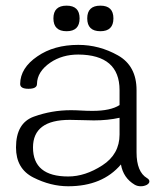

<svg xmlns="http://www.w3.org/2000/svg" viewBox="-20 -647 561 679"><path d="M215.5 -536.6Q168.9 -536.6 168.9 -582Q168.9 -627 215.5 -627Q261.5 -627 261.5 -582Q261.5 -536.6 215.5 -536.6ZM335.1 -536.6Q288.5 -536.6 288.5 -582Q288.5 -627 335.1 -627Q381.1 -627 381.1 -582Q381.1 -536.6 335.1 -536.6ZM478 11.7Q465.8 11.7 456.5 6.3Q416 -17.6 407.7 -65.4Q342.3 11.7 221.2 11.7Q159.2 11.7 97.9 -19.3Q36.6 -50.3 36.6 -125.5Q36.6 -211.9 99.9 -234.6Q163.1 -257.3 230.5 -257.3Q247.6 -257.3 267.3 -256.1Q287.1 -254.9 307.1 -254.9Q371.1 -254.9 402.8 -275.4V-328.1Q402.8 -453.1 256.8 -454.1Q200.2 -454.1 158.2 -425.8Q111.3 -393.6 110.8 -350.1Q110.8 -333 80.6 -333Q51.3 -333 51.3 -350.1Q51.8 -406.7 112.3 -447.8Q170.9 -488.3 256.8 -488.3Q331.1 -488.3 397 -451.2Q462.9 -414.1 462.9 -328.1V-108.4Q462.9 -39.1 500 -17.1Q508.3 -12.2 508.3 -5.4Q508.3 1.5 499 6.8Q489.3 11.7 478 11.7ZM221.2 -22.9Q281.2 -22.9 342 -62.3Q402.8 -101.6 402.8 -171.4V-230.5Q360.8 -221.2 312 -221.2Q291 -221.2 269.5 -222.2Q248 -223.1 226.6 -223.1Q96.7 -223.1 96.7 -125.5Q96.7 -22.9 221.2 -22.9Z"/></svg>

Font: Gayathri Thin
Style: Regular
Weight: 100
Designer: Binoy Dominic <binoy.domenic@gmail.com>
Foundry: SMC
Version: Version 1.000